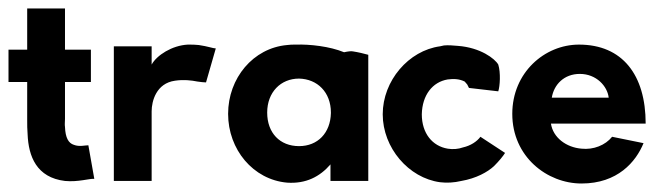

<svg xmlns="http://www.w3.org/2000/svg" viewBox="-21 -426 1558 452"><path d="M-1 -233H43V-144C43 -132 43 -121 44 -110C46 -58 65 -8 132 0C163 3 190 -6 201 -5L187 -84C179 -84 166 -80 153 -85C140 -89 133 -102 132 -127C131 -133 132 -139 132 -146V-233H193V-309H132V-406H43V-309H-1Z M247 0H336V-164C336 -188 347 -230 391 -236C411 -239 429 -237 444 -234C452 -233 458 -232 464 -232L487 -312C481 -312 468 -317 447 -320C439 -321 431 -321 421 -321C384 -319 348 -296 336 -274V-317H247Z M516 -158C516 -74 575 -3 655 4C699 7 732 -10 757 -39V0H846V-297C835 -300 823 -303 810 -305C806 -306 798 -305 789 -303C755 -317 708 -322 676 -321C668 -321 661 -321 655 -320C575 -313 516 -242 516 -158ZM608 -161C608 -209 640 -241 683 -241C726 -240 758 -209 758 -161V-160C757 -113 727 -82 683 -82C638 -82 608 -113 608 -161Z M880 -157C880 -78 941 -7 1015 3C1031 5 1048 4 1065 0C1100 -6 1127 -21 1142 -35C1154 -47 1163 -58 1168 -66L1110 -104C1102 -93 1087 -83 1069 -79C1058 -75 1045 -74 1033 -76C997 -82 972 -112 972 -157C973 -202 997 -233 1033 -239C1048 -241 1061 -240 1073 -234C1075 -232 1077 -229 1079 -227L1083 -219L1152 -211C1156 -223 1158 -255 1152 -274C1144 -288 1110 -314 1057 -318C1046 -319 1034 -320 1024 -319L1015 -317C941 -307 880 -236 880 -157Z M1185 -158C1185 -57 1267 6 1348 6C1433 6 1476 -45 1494 -89L1420 -104C1404 -84 1376 -73 1348 -76C1312 -79 1281 -102 1276 -135H1499C1499 -250 1444 -321 1342 -321C1261 -321 1185 -255 1185 -158ZM1278 -196C1283 -227 1307 -252 1344 -252C1383 -252 1409 -223 1412 -196Z"/></svg>

Font: Rabbid Highway Sign II Hop
Style: Regular
Weight: 400
Foundry: Cannot Into Space Fonts
Version: Version 0.277